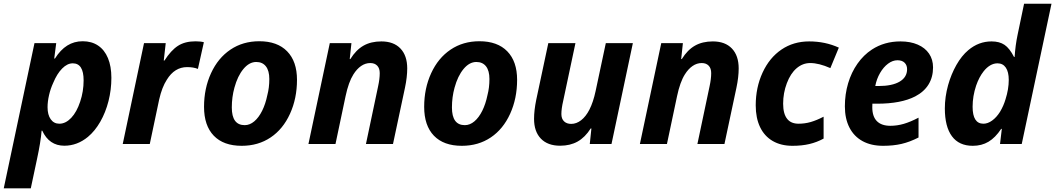

<svg xmlns="http://www.w3.org/2000/svg" viewBox="-53 -780 5715 1040"><path d="M133.8 -546.4H251.5L240.7 -462.9H244.6Q274.4 -510.3 311.5 -533.4Q348.6 -556.6 395 -556.6Q443.4 -556.6 478.3 -533.2Q513.2 -509.8 531.7 -465.3Q550.3 -420.9 550.3 -358.4Q550.3 -293.9 534.7 -232.4Q519 -170.9 490.2 -120.6Q461.4 -70.3 423.3 -38.6Q365.2 9.3 295.4 9.3Q213.4 9.3 175.8 -72.3H172.4Q167.5 -10.7 147.5 81.5L113.8 240.2H-32.7ZM381.3 -229.5Q399.9 -284.7 399.9 -344.7Q399.9 -437 341.3 -437Q311.5 -437 283.7 -408.9Q255.9 -380.9 235.4 -331.5Q220.7 -299.8 212.6 -264.6Q204.6 -229.5 204.6 -199.2Q204.6 -158.2 221.7 -134Q238.8 -109.9 268.6 -109.9Q302.7 -109.9 332.8 -141.6Q362.8 -173.3 381.3 -229.5Z M727.1 -546.4H844.7L834 -452.1H837.9Q873 -507.3 910.9 -531.7Q948.7 -556.2 1005.9 -556.2Q1033.2 -556.2 1051.3 -551.3L1019 -406.7Q995.1 -416.5 960.4 -416.5Q892.6 -416.5 850.6 -348.1Q824.2 -307.6 809.1 -240.7L758.3 0H611.8Z M1052.2 -201.2Q1052.2 -301.3 1090.1 -383.5Q1127.9 -465.8 1195.3 -511.2Q1262.7 -556.6 1351.6 -556.6Q1449.2 -556.6 1502.4 -502Q1555.7 -447.3 1555.7 -347.7Q1555.7 -246.6 1517.8 -163.6Q1480 -80.6 1413.1 -35.6Q1345.7 9.8 1256.3 9.8Q1157.7 9.8 1105 -44.9Q1052.2 -99.6 1052.2 -201.2ZM1395 -264.6Q1405.8 -304.7 1405.8 -352.1Q1405.8 -397 1387.2 -420.7Q1368.7 -444.3 1335 -444.3Q1296.9 -444.3 1265.4 -406.2Q1233.9 -368.2 1216.8 -305.2Q1202.6 -253.9 1202.6 -197.8Q1202.6 -102.1 1272.5 -102.1Q1299.8 -102.1 1324.2 -122.6Q1348.6 -143.1 1366.9 -179.9Q1385.3 -216.8 1395 -264.6Z M1733.4 -546.4H1850.6L1841.3 -460H1844.7Q1875.5 -509.8 1916 -532.7Q1956.5 -555.7 2012.7 -555.7Q2079.6 -555.7 2116.2 -517.1Q2152.8 -478.5 2152.8 -409.7Q2152.8 -362.3 2140.6 -304.7L2075.7 0H1929.2L1995.1 -312.5Q2003.9 -353 2003.9 -383.8Q2003.9 -410.2 1990.2 -424.3Q1976.6 -438.5 1952.6 -438.5Q1926.3 -438.5 1903.1 -422.6Q1879.9 -406.7 1861.3 -377Q1835 -335.4 1818.8 -258.8L1764.2 0H1617.7Z M2244.6 -201.2Q2244.6 -301.3 2282.5 -383.5Q2320.3 -465.8 2387.7 -511.2Q2455.1 -556.6 2543.9 -556.6Q2641.6 -556.6 2694.8 -502Q2748 -447.3 2748 -347.7Q2748 -246.6 2710.2 -163.6Q2672.4 -80.6 2605.5 -35.6Q2538.1 9.8 2448.7 9.8Q2350.1 9.8 2297.4 -44.9Q2244.6 -99.6 2244.6 -201.2ZM2587.4 -264.6Q2598.1 -304.7 2598.1 -352.1Q2598.1 -397 2579.6 -420.7Q2561 -444.3 2527.3 -444.3Q2489.3 -444.3 2457.8 -406.2Q2426.3 -368.2 2409.2 -305.2Q2395 -253.9 2395 -197.8Q2395 -102.1 2464.8 -102.1Q2492.2 -102.1 2516.6 -122.6Q2541 -143.1 2559.3 -179.9Q2577.6 -216.8 2587.4 -264.6Z M2839.8 -136.2Q2839.8 -181.6 2851.6 -239.3L2917 -546.4H3064L2997.6 -233.4Q2987.8 -191.4 2987.8 -162.1Q2987.8 -136.7 3002.2 -122.8Q3016.6 -108.9 3041 -108.9Q3069.3 -108.9 3095 -128.9Q3120.6 -148.9 3139.6 -186Q3160.6 -227.1 3173.3 -287.1L3228.5 -546.4H3375L3259.3 0H3141.6L3150.4 -84H3146.5Q3116.2 -36.1 3075.9 -13.4Q3035.6 9.3 2981 9.3Q2913.6 9.3 2876.7 -29.1Q2839.8 -67.4 2839.8 -136.2Z M3528.8 -546.4H3646L3636.7 -460H3640.1Q3670.9 -509.8 3711.4 -532.7Q3752 -555.7 3808.1 -555.7Q3875 -555.7 3911.6 -517.1Q3948.2 -478.5 3948.2 -409.7Q3948.2 -362.3 3936 -304.7L3871.1 0H3724.6L3790.5 -312.5Q3799.3 -353 3799.3 -383.8Q3799.3 -410.2 3785.6 -424.3Q3772 -438.5 3748 -438.5Q3721.7 -438.5 3698.5 -422.6Q3675.3 -406.7 3656.7 -377Q3630.4 -335.4 3614.3 -258.8L3559.6 0H3413.1Z M4040.5 -209.5Q4040.5 -306.2 4077.6 -386.7Q4114.7 -467.3 4180.2 -511.7Q4245.1 -555.7 4330.1 -555.7Q4417 -555.7 4490.7 -522L4444.8 -411.1Q4382.8 -438.5 4335.9 -438.5Q4294.9 -438.5 4262 -410.4Q4229 -382.3 4209 -329.1Q4189 -276.4 4189 -218.3Q4189 -162.1 4211.9 -134.8Q4232.4 -109.9 4272.9 -109.9Q4306.6 -109.9 4338.6 -119.1Q4370.6 -128.4 4408.2 -147.9V-29.3Q4371.6 -9.3 4331.1 0.2Q4290.5 9.8 4239.7 9.8Q4177.7 9.8 4132.8 -16.1Q4087.9 -42 4064.2 -91.3Q4040.5 -140.6 4040.5 -209.5Z M4523.4 -204.1Q4523.4 -269.5 4541 -328.9Q4558.6 -388.2 4591.8 -435.3Q4625 -482.4 4669.9 -511.7Q4737.3 -555.7 4824.7 -555.7Q4878.4 -555.7 4918.2 -538.3Q4958 -521 4979.5 -489.3Q5001 -457.5 5001 -415Q5001 -362.3 4976.6 -322.5Q4952.1 -282.7 4904.3 -257.8Q4827.6 -218.3 4697.8 -218.3H4672.4Q4671.9 -212.4 4671.9 -198.7Q4671.9 -148.9 4696.8 -123.8Q4721.7 -98.6 4770 -98.6Q4806.2 -98.6 4842.3 -109.1Q4878.4 -119.6 4922.4 -142.6V-35.2Q4874.5 -10.7 4830.1 -0.5Q4785.6 9.8 4730.5 9.8Q4665.5 9.8 4619.1 -15.6Q4572.8 -41 4548.1 -89.1Q4523.4 -137.2 4523.4 -204.1ZM4860.4 -405.3Q4860.4 -426.8 4846.9 -440.2Q4833.5 -453.6 4808.1 -453.6Q4782.2 -453.6 4757.3 -435.1Q4732.4 -416.5 4713.9 -384.5Q4695.3 -352.5 4688 -314H4705.1Q4779.8 -314 4820.1 -337.9Q4860.4 -361.8 4860.4 -405.3Z M5064.9 -192.9Q5064.9 -254.9 5082.5 -318.8Q5099.1 -377.9 5127.4 -428Q5155.8 -478 5191.9 -508.3Q5248 -555.7 5317.9 -555.7Q5360.8 -555.7 5388.2 -537.1Q5415.5 -518.6 5439.5 -471.7H5442.9Q5446.8 -533.7 5459 -591.8L5494.1 -759.8H5642.6L5481.4 0H5363.8L5373.5 -82H5370.1Q5338.4 -34.2 5301.3 -12.2Q5264.2 9.8 5216.3 9.8Q5141.6 9.8 5103.3 -42Q5064.9 -93.8 5064.9 -192.9ZM5363.8 -174.3Q5383.3 -207 5393.6 -242.2Q5411.1 -297.4 5411.1 -347.2Q5411.1 -390.1 5395.3 -413.6Q5379.4 -437 5350.1 -437Q5329.6 -437 5310.5 -425.8Q5291.5 -414.6 5274.9 -393.6Q5250.5 -362.8 5234.4 -316.4Q5215.3 -259.3 5215.3 -201.7Q5215.3 -109.9 5273.9 -109.9Q5297.4 -109.9 5321 -127Q5344.7 -144 5363.8 -174.3Z"/></svg>

Font: Viking Open Sans
Style: Bold Italic
Weight: 700
Italic angle: -12°
Foundry: Ascender Corporation
Version: Version 2.000